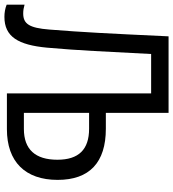

<svg xmlns="http://www.w3.org/2000/svg" viewBox="22 -776 765 848"><g transform="rotate(90 404.0 -351.5)"><path d="M54 11C142 11 178 -50 190 -177C203 -321 207 -434 218 -637H392V0H550C694 0 774 -81 774 -224C774 -365 697 -437 548 -437H478V-714H140C127 -437 122 -338 110 -187C103 -99 85 -72 39 -72C25 -72 14 -74 0 -78V1C17 8 36 11 54 11ZM478 -75V-363H548C640 -363 685 -317 685 -223C685 -125 639 -75 549 -75Z"/></g></svg>

Font: Noto Sans Condensed
Style: Regular
Weight: 400
Width: 3
Designer: Monotype Design Team
Foundry: Monotype Imaging Inc.
Version: Version 2.013